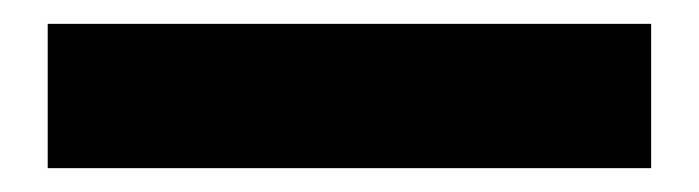

<svg xmlns="http://www.w3.org/2000/svg" viewBox="-20 25 586 161"><path d="M526 166H20V45H526Z"/></svg>

Font: Hind Colombo
Style: Bold
Weight: 700
Designer: Jyotish Sonowal, Aditi Pimprikar
Foundry: Indian Type Foundry
Version: Version 1.000;PS 1.0;hotconv 1.0.86;makeotf.lib2.5.63406; tt